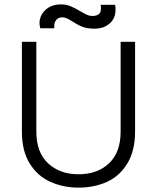

<svg xmlns="http://www.w3.org/2000/svg" viewBox="-20 -851 713 877"><path d="M339 6Q268 6 209 -21Q151 -47 115.5 -104.5Q80 -162 80 -250V-660H146V-250Q146 -155 199.5 -105Q253 -55 339 -55Q425 -55 478 -105Q531 -155 531 -250V-660H597V-250Q597 -163 562 -105Q527 -47 469 -20.5Q411 6 339 6ZM266 -772Q244 -772 235 -757Q226 -746 228 -722H164Q156 -750 166 -775Q176 -800 200 -815.5Q224 -831 258 -831Q282 -831 301.5 -823Q321 -815 346 -800Q365 -789 377 -783.5Q389 -778 401 -778Q420 -778 431 -786Q445 -798 440 -829H506Q514 -777 486 -748.5Q458 -720 411 -720Q378 -720 355.5 -729Q333 -738 309 -754Q281 -772 266 -772Z"/></svg>

Font: Lil Grotesk
Style: Regular
Weight: 400
Designer: Bastien Sozeau
Foundry: NBR — Bastien Sozeau
Version: Version 4.002; ttfautohint (v1.8.4.7-5d5b)